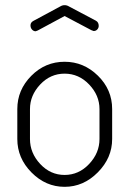

<svg xmlns="http://www.w3.org/2000/svg" viewBox="-20 -717 501 743"><path d="M230 -655 126 -599Q125 -599 122 -597.5Q119 -596 118 -596Q110 -596 104 -602.5Q98 -609 98 -619Q98 -630 109 -636L213 -692Q221 -697 230 -697Q239 -697 247 -692L351 -637Q362 -631 362 -617Q362 -609 356.5 -603Q351 -597 343 -597Q341 -597 337 -599Q335 -600 334 -600ZM230 -478Q304 -478 359 -424Q414 -370 414 -295V-179Q414 -106 358.5 -50Q303 6 230 6Q157 6 102 -49.5Q47 -105 47 -179V-295Q47 -369 101 -423.5Q155 -478 230 -478ZM365 -179V-295Q365 -348 325 -390Q285 -432 230 -432Q175 -432 135.5 -390Q96 -348 96 -295V-179Q96 -125 135.5 -82.5Q175 -40 230 -40Q285 -40 325 -82.5Q365 -125 365 -179Z"/></svg>

Font: Dosis
Style: Light
Weight: 300
Designer: Edgar Tolentino, Pablo Impallari, Igino Marini
Foundry: Edgar Tolentino, Pablo Impallari, Igino Marini
Version: Version 1.007